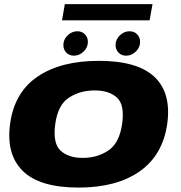

<svg xmlns="http://www.w3.org/2000/svg" viewBox="-20 -886 860 912"><path d="M353 5Q168.5 5 88.2 -74Q8 -153 28 -298.5Q48.5 -447.5 158.5 -522.2Q268.5 -597 449.5 -597Q633.5 -597 714 -520.5Q794.5 -444 774.5 -298.5Q753.5 -149.5 643.8 -72.2Q534 5 353 5ZM373 -136Q442 -136 494.5 -171Q547 -206 560 -297Q573 -388 535.8 -422.2Q498.5 -456.5 429.5 -456.5Q361 -456.5 308 -422.5Q255 -388.5 242.5 -297Q230 -206 267.2 -171Q304.5 -136 373 -136ZM579 -621.5Q557 -621.5 543 -636Q529 -650.5 529 -672Q529 -698.5 549.2 -718Q569.5 -737.5 595.5 -737.5Q617.5 -737.5 631.5 -723Q645.5 -708.5 645.5 -687Q645.5 -660.5 625 -641Q604.5 -621.5 579 -621.5ZM331 -621.5Q309 -621.5 295 -636Q281 -650.5 281 -672Q281 -698.5 301.2 -718Q321.5 -737.5 347.5 -737.5Q369.5 -737.5 383.5 -723Q397.5 -708.5 397.5 -687Q397.5 -660.5 377 -641Q356.5 -621.5 331 -621.5ZM274.5 -789.5 288 -866.5H704.5L690.5 -789.5Z"/></svg>

Font: Anybody ExtraExpanded ExtraBold
Style: Italic
Weight: 800
Width: 8
Italic angle: -10°
Designer: Tyler Finck
Foundry: Etcetera Type Company
Version: Version 1.010; ttfautohint (v1.8.3) -l 8 -r 50 -G 200 -x 14 